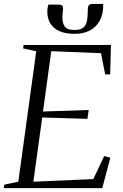

<svg xmlns="http://www.w3.org/2000/svg" viewBox="-32 -976 638 996"><path d="M-12.5 0 -10 -18 63 -33.5 156 -710 88 -725 90.5 -743H543.5L539.5 -590H513.5L492 -700L234 -710.5L191 -397.5L428 -405.5L421.5 -359.5L187 -366.5L141 -33.5L452 -47L508.5 -166.5L540.5 -158L498.5 0ZM270.5 -952Q283.5 -952 289.2 -948.2Q295 -944.5 295 -933Q295 -921 293.2 -909.2Q291.5 -897.5 291.5 -888Q291.5 -856 304 -838.2Q316.5 -820.5 354.5 -820.5Q383 -820.5 398 -831Q413 -841.5 418.2 -864.2Q423.5 -887 423.5 -923Q423.5 -943.5 429.5 -949.5Q435.5 -955.5 446.5 -955.5H503Q503 -952 503.2 -947.5Q503.5 -943 503 -935.5Q501 -895.5 483.2 -865Q465.5 -834.5 433 -817.5Q400.5 -800.5 354 -800.5Q308 -800.5 276.5 -814.5Q245 -828.5 229.2 -854.2Q213.5 -880 213.5 -915.5Q213.5 -928.5 215.2 -936.2Q217 -944 219 -952Z"/></svg>

Font: Merriweather 144pt Light
Style: Italic
Weight: 300
Italic angle: -7.8°
Version: Version 2.101